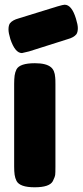

<svg xmlns="http://www.w3.org/2000/svg" viewBox="-20 -794 350 814"><path d="M40 -88Q40 -67 42 -53Q44 -39 50 -27Q64 0 127 0Q190 0 204 -26Q213 -44 214 -53Q215 -60 215 -87V-437Q215 -459 214 -466Q212 -496 196 -509Q176 -526 128 -526Q64 -526 50 -500Q44 -488 42 -474Q40 -458 40 -439ZM267 -628Q293 -635 304 -649Q310 -658 310 -675Q310 -689 302 -715Q284 -774 254 -774Q248 -774 224 -767L59 -716Q33 -709 22 -695Q16 -686 16 -669Q16 -654 24 -628Q44 -569 73 -569L103 -576Z"/></svg>

Font: FredokaOneMacrons
Style: Regular
Weight: 500
Designer: ""
Foundry: ""
Version: ""